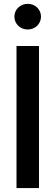

<svg xmlns="http://www.w3.org/2000/svg" viewBox="-20 -963 284 983"><path d="M179.7 -727.5H64.5V0H179.7ZM122.1 -812C160.2 -812 189.9 -840.8 189.9 -877.9C189.9 -914.6 160.2 -943.4 122.1 -943.4C83.5 -943.4 53.7 -914.6 53.7 -877.9C53.7 -840.8 83.5 -812 122.1 -812Z"/></svg>

Font: Raveo Display Display Medium
Style: Regular
Weight: 500
Designer: Jakub Foglar, Rasmus Andersson (Inter)
Foundry: Jakubfoglar.com
Version: Version 1.100;Glyphs 3.2.3 (3260)